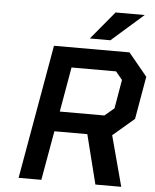

<svg xmlns="http://www.w3.org/2000/svg" viewBox="-62 -1000 851 1051"><g transform="rotate(5 364.0 -474.0)"><path d="M402 -794 530 -948H690L515 -794ZM80 0 210 -737H625L728 -612L687 -377L570 -277L644 0H502L434 -271H253L205 0ZM273 -381H518L570 -425L597 -583L561 -627H316Z"/></g></svg>

Font: Tomorrow Medium
Style: Italic
Weight: 500
Italic angle: -10°
Designer: Tony de Marco, Monica Rizzolli
Foundry: Just in Type
Version: Version 2.002